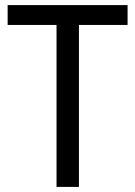

<svg xmlns="http://www.w3.org/2000/svg" viewBox="-20 -734 532 754"><path d="M290 0V-636H481V-714H10V-636H202V0Z"/></svg>

Font: Noto Sans Gurmukhi SemiCondensed
Style: Regular
Weight: 400
Width: 4
Designer: Jelle Bosma - Monotype Design Team
Foundry: Monotype Imaging Inc.
Version: Version 2.004